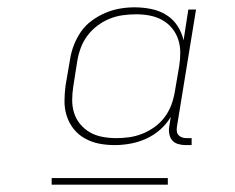

<svg xmlns="http://www.w3.org/2000/svg" viewBox="-20 -713 640 524"><path d="M293 -317Q271 -317 250.5 -321Q230 -325 212 -335Q194 -345 181.5 -360.5Q169 -376 162.5 -395.5Q156 -415 156 -436.5Q156 -458 159 -480L171 -550Q174 -570 181.5 -589.5Q189 -609 201 -626.5Q213 -644 231 -657Q249 -670 268 -678Q287 -686 307 -689.5Q327 -693 347 -693Q370 -693 392.5 -688.5Q415 -684 433.5 -672.5Q452 -661 464 -643Q476 -625 481 -603L494 -687H515L463 -368Q462 -362 462.5 -355.5Q463 -349 467 -344.5Q471 -340 477 -338Q483 -336 489 -336H503V-317H486Q476 -317 466 -320Q456 -323 450 -330Q444 -337 442 -347.5Q440 -358 442 -368L446 -394Q435 -375 417.5 -359.5Q400 -344 379 -334.5Q358 -325 336 -321Q314 -317 293 -317ZM297 -336Q315 -336 333 -338.5Q351 -341 368.5 -348Q386 -355 402 -366.5Q418 -378 429.5 -393.5Q441 -409 447.5 -426.5Q454 -444 457 -462L469 -532Q472 -551 472 -569.5Q472 -588 466.5 -605Q461 -622 449.5 -636Q438 -650 422.5 -658.5Q407 -667 389 -670.5Q371 -674 352 -674Q334 -674 315.5 -671.5Q297 -669 279.5 -662Q262 -655 246 -643Q230 -631 218.5 -615.5Q207 -600 200.5 -582.5Q194 -565 191 -547L180 -477Q177 -458 177 -439.5Q177 -421 182.5 -404Q188 -387 199.5 -373.5Q211 -360 226 -351.5Q241 -343 259.5 -339.5Q278 -336 297 -336ZM438 -209H121V-227H438Z"/></svg>

Font: Iosevka Thin Extended
Style: Italic
Weight: 100
Width: 7
Italic angle: -9°
Monospace: yes
Designer: Belleve Invis
Foundry: Belleve Invis
Version: Version 32.5.0; ttfautohint (v1.8.4)